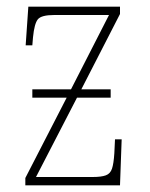

<svg xmlns="http://www.w3.org/2000/svg" viewBox="-20 -556 449 576"><path d="M56 0V-22L180 -263H77V-288H193L307 -511H143Q104 -511 93.5 -498Q83 -485 79 -444L77 -420H57L65 -536H340V-514L224 -288H312V-263H211L88 -25H258Q284 -25 297.5 -30Q311 -35 316 -50Q321 -65 323 -96L325 -138H345L340 0Z"/></svg>

Font: Noto Serif Condensed Thin
Style: Regular
Weight: 100
Width: 3
Designer: Monotype Design Team
Foundry: Monotype Imaging Inc.
Version: Version 2.013; ttfautohint (v1.8.4.7-5d5b)